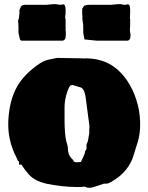

<svg xmlns="http://www.w3.org/2000/svg" viewBox="-20 -869 715 925"><path d="M352 32Q315 32 276 27.5Q237 23 203 16Q175 9 155 -1Q135 -11 118.5 -29Q102 -47 83 -76H72L71 -92Q70 -92 69.5 -92.5Q69 -93 67 -93L59 -111Q16 -193 20 -287Q25 -384 60.5 -448.5Q96 -513 174 -565Q196 -578 216 -582Q236 -586 255 -590Q281 -590 312 -589Q343 -588 374 -588H378Q380 -588 380 -587Q385 -588 395 -588Q405 -588 415 -587Q492 -581 546 -534Q581 -503 606 -459Q631 -415 644 -363Q657 -311 655 -258Q654 -219 643.5 -185Q633 -151 622 -116Q612 -83 589 -54Q566 -25 537 -6L515 8Q514 9 514 7.5Q514 6 509 11Q507 13 504 13Q500 16 486 16H480Q457 23 433 31.5Q409 40 392 32Q386 29 380.5 30.5Q375 32 373 32ZM350 -87Q356 -87 362.5 -88Q369 -89 370 -89L387 -126Q388 -129 389 -132.5Q390 -136 390 -140L397 -152V-174Q402 -183 404 -192.5Q406 -202 410 -226V-243L411 -261L393 -397Q387 -445 365 -449Q354 -451 351 -453Q348 -455 341 -456Q338 -457 331 -459Q324 -461 317 -455Q306 -437 298.5 -408Q291 -379 291 -353V-323Q291 -314 291 -288Q291 -262 293 -233.5Q295 -205 300 -186Q305 -170 306 -165Q307 -160 307 -156Q307 -118 333 -98Q333 -87 350 -87ZM82 -673 76 -679 69 -711V-740L68 -760L67 -766Q67 -775 71 -779L74 -810V-813L73 -818Q75 -824 77.5 -830Q80 -836 84 -841Q89 -846 102 -846H206Q222 -848 229.5 -848.5Q237 -849 241 -849Q249 -849 251 -849Q253 -849 254 -848Q259 -848 260 -847Q262 -846 267 -846H274Q277 -846 278 -847Q279 -848 281 -848H284Q296 -848 296 -823V-803Q295 -797 294.5 -792.5Q294 -788 294 -783Q294 -782 294.5 -781Q295 -780 296 -776V-723Q297 -721 297 -718Q297 -715 297 -700Q297 -675 281 -673ZM446 -673 387 -679 381 -711V-740Q381 -756 378 -766V-771Q377 -772 377 -779V-793Q376 -796 376 -800Q376 -804 376 -820Q376 -821 377 -822Q377 -823 376 -824V-828Q377 -829 378.5 -831Q380 -833 382 -836Q385 -842 389 -843Q400 -846 414 -846H518Q535 -848 542 -848.5Q549 -849 552 -849Q561 -849 563 -849Q565 -849 566 -848Q570 -848 571 -847Q573 -846 579 -846H586Q589 -846 590 -847Q591 -848 593 -848H596Q607 -848 607 -823V-810L606 -783V-780Q606 -777 607 -776V-744L606 -733V-723Q606 -714 607 -713Q608 -709 608.5 -706Q609 -703 609 -700Q609 -674 593 -673Z"/></svg>

Font: Sigmar
Style: Regular
Weight: 400
Designer: Vernon Adams
Foundry: Vernon Adams
Version: Version 1.000; ttfautohint (v1.8.4.7-5d5b);gftools[0.9.24]